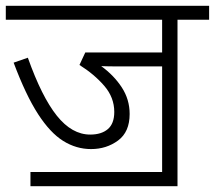

<svg xmlns="http://www.w3.org/2000/svg" viewBox="-20 -642 741 662"><path d="M85 -49H539V-413H390Q352 -413 329 -414Q373 -382 400 -340.5Q427 -299 427 -249Q427 -187 387 -157.5Q347 -128 294 -128Q243 -128 198 -156Q153 -184 111 -249Q69 -314 27 -426L76 -443Q124 -308 176 -243Q228 -178 291 -178Q330 -178 352 -197Q374 -216 374 -256Q374 -306 339.5 -346Q305 -386 254 -418L274 -461H539V-574H0V-622H701V-574H592V0H85Z"/></svg>

Font: Noto Sans Light
Style: Italic
Weight: 300
Italic angle: -12°
Designer: Monotype Design Team
Foundry: Monotype Imaging Inc.
Version: Version 2.013; ttfautohint (v1.8.4.7-5d5b)